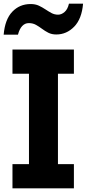

<svg xmlns="http://www.w3.org/2000/svg" viewBox="-36 -1027 473 1047"><path d="M32 0V-132H122V-625H32V-757H367V-625H280V-132H367V0ZM-16 -838Q-9 -921 31 -963Q71 -1005 131 -1005Q157 -1005 176 -996Q195 -987 211.5 -976Q228 -965 244.5 -956Q261 -947 281 -947Q299 -947 316 -961.5Q333 -976 340 -1007H417Q410 -924 368.5 -881.5Q327 -839 271 -839Q246 -839 227.5 -848.5Q209 -858 193 -870Q177 -882 160 -891.5Q143 -901 121 -901Q100 -901 85 -885Q70 -869 62 -838Z"/></svg>

Font: Menbere
Style: Regular
Weight: 400
Designer: Aleme Tadesse
Foundry: Sorkin Type Co
Version: Version 1.000